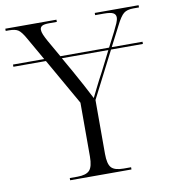

<svg xmlns="http://www.w3.org/2000/svg" viewBox="-89 -784 763 854"><g transform="rotate(-10 293.0 -357.0)"><path d="M159 0V-10H194Q233 -10 248.5 -26.5Q264 -43 264 -89V-332L145 -541H-2V-551H139L79 -656Q62 -686 48.5 -695Q35 -704 7 -704H-8V-714H223V-704H189Q165 -704 156 -698.5Q147 -693 147 -682Q147 -672 152.5 -659Q158 -646 168 -628L212 -551H432L466 -617Q476 -637 482.5 -652Q489 -667 489 -678Q489 -691 477.5 -697.5Q466 -704 436 -704H396V-714H594V-704H568Q540 -704 525 -692Q510 -680 491 -642L444 -551H583V-541H439L332 -332V-89Q332 -43 347 -26.5Q362 -10 402 -10H436V0ZM254 -476Q274 -440 293 -405Q312 -370 326 -342Q337 -364 349.5 -389.5Q362 -415 381 -450L427 -541H217Z"/></g></svg>

Font: Noto Serif Display Light
Style: Regular
Weight: 300
Designer: Monotype Design Team
Foundry: Monotype Imaging Inc.
Version: Version 2.009